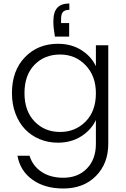

<svg xmlns="http://www.w3.org/2000/svg" viewBox="-20 -803 715 1091"><path d="M292 -595.2Q283.2 -645 283.2 -680.2Q283.2 -734.9 305.7 -759Q328.1 -783.2 374 -783.2V-747.1Q348.1 -747.1 337.6 -734.9Q327.1 -722.7 327.1 -695.8V-671.9H373V-595.2ZM47.9 -273.9Q47.9 -401.4 121.6 -477.8Q195.3 -554.2 309.1 -554.2Q385.3 -554.2 441.9 -518.6Q498.5 -482.9 524.9 -426.8V-545.9H595.2V14.2Q595.2 126.5 524.9 197.3Q454.6 268.1 339.8 268.1Q233.9 268.1 164.3 218Q94.7 168 79.1 82H147.9Q165.5 139.6 215.8 173.3Q266.1 207 339.8 207Q422.9 207 473.9 154.5Q524.9 102.1 524.9 14.2V-121.1Q499 -65.4 442.1 -28.8Q385.3 7.8 309.1 7.8Q253.4 7.8 205.3 -12.2Q157.2 -32.2 122.6 -68.4Q87.9 -104.5 67.9 -157.5Q47.9 -210.4 47.9 -273.9ZM119.1 -273.9Q119.1 -172.4 176.3 -112.8Q233.4 -53.2 321.8 -53.2Q408.2 -53.2 466.6 -112.5Q524.9 -171.9 524.9 -272.9Q524.9 -371.1 466.6 -432.1Q408.2 -493.2 321.8 -493.2Q232.4 -493.2 175.8 -434.6Q119.1 -376 119.1 -273.9Z"/></svg>

Font: PoppinsZ Light
Style: Regular
Weight: 300
Designer: Ninad Kale (Devanagari), Jonny Pinhorn (Latin)
Foundry: Indian Type Foundry
Version: Version 3.002;FEAKit 1.0